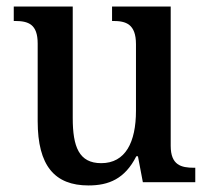

<svg xmlns="http://www.w3.org/2000/svg" viewBox="-20 -556 639 586"><path d="M250 10C312 10 361 -10 396 -79H401L416 0H576V-44H572C533 -44 501 -52 501 -111V-536H322V-492H325C364 -492 395 -483 395 -421V-218C395 -122 363 -58 289 -58C221 -58 202 -108 202 -196V-536H22V-492H25C67 -492 95 -482 95 -423V-186C95 -50 147 10 250 10Z"/></svg>

Font: Noto Serif SemiCondensed Medium
Style: Regular
Weight: 500
Width: 4
Designer: Monotype Design Team
Foundry: Monotype Imaging Inc.
Version: Version 2.014